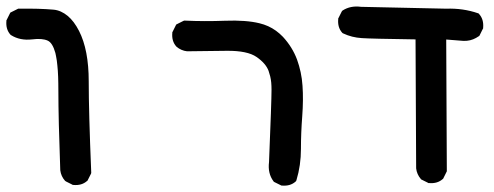

<svg xmlns="http://www.w3.org/2000/svg" viewBox="-20 -450 1540 599"><path d="M205.6 126 186 116.2 184.6 115.2 183.1 114.3Q170.4 100.1 168 81.1V80.6Q162.1 -81.1 162.1 -166Q162.1 -178.2 161.9 -189.2Q161.6 -200.2 161.4 -210.2Q161.1 -220.2 160.4 -229.2Q159.7 -238.3 158.9 -246.3Q158.2 -254.4 157.2 -261.2Q156.2 -268.1 155 -273.9Q153.8 -279.8 152.8 -284.7Q144 -316.4 128.9 -323.2Q111.8 -331.1 80.1 -327.1Q42.5 -322.8 14.6 -340.3L13.2 -341.3L12.2 -342.3Q-2.4 -358.9 0 -384.8V-386.7L1 -388.2L10.7 -407.7L12.2 -410.6L15.1 -412.1L34.7 -421.9L36.6 -422.9H39.1Q103 -423.8 146.5 -419.9Q158.7 -418.9 169.9 -413.8Q181.2 -408.7 191.2 -400.4Q201.2 -392.1 210 -380.4Q218.8 -368.7 226.6 -353.5Q256.8 -294.4 256.8 -196.3Q256.8 -100.6 264.6 87.4V89.8L263.7 92.3L253.9 111.8L252.9 113.8L251.5 114.7Q234.9 129.4 209 127H207Z M856 127.9 836.4 118.2 834.5 117.2 833 115.2Q814.9 90.8 819.3 55.7Q827.1 -134.3 827.1 -169.9Q827.1 -181.6 826.2 -192.1Q825.2 -202.6 823 -211.7Q820.8 -220.7 817.9 -229Q809.1 -252.4 780.5 -272.2Q752 -292 688 -291.5Q621.1 -291 564.5 -290H564H563.5Q554.2 -291 545.9 -294.7Q537.6 -298.3 530.8 -304.2L530.3 -304.7L529.8 -305.2Q515.1 -321.8 517.6 -347.7V-349.6L518.6 -351.1L528.3 -370.6L529.8 -373.5L532.7 -375L552.2 -384.8L554.7 -385.7H557.1Q618.2 -382.8 682.1 -385.3Q748 -387.7 789.6 -377.4Q803.7 -374 816.7 -368.2Q829.6 -362.3 841.1 -354Q852.5 -345.7 862.8 -335Q892.1 -303.2 906.7 -264.2Q913.6 -245.1 918 -224.6Q922.4 -204.1 923.8 -182.1Q926.8 -139.6 922.9 -86.9Q918.9 -35.6 918.9 14.2Q918.9 65.9 904.8 112.3L903.8 114.7L901.9 116.7Q885.3 131.3 859.4 128.9H857.4Z M1314.9 120.1 1295.4 110.4 1293.5 109.4 1292.5 107.9Q1286.6 101.1 1283 92.8Q1279.3 84.5 1278.3 75.2V74.7V74.2L1276.4 -327.1Q1137.2 -329.1 1108.9 -331.1Q1077.6 -333 1050.8 -345.7L1048.8 -346.7L1047.4 -348.1Q1032.7 -364.7 1035.2 -390.6V-392.6L1036.1 -394L1045.9 -413.6L1047.4 -416L1049.3 -417.5Q1073.7 -433.1 1106.4 -428.7L1372.1 -422.9Q1424.3 -424.8 1471.2 -408.7L1473.6 -407.7L1475.1 -405.8Q1489.7 -389.2 1487.3 -363.3V-361.3L1486.3 -359.9L1476.6 -340.3L1475.6 -338.4L1473.6 -336.9Q1465.3 -331.1 1456.1 -327.4Q1446.8 -323.7 1436.8 -322.8Q1426.8 -321.8 1416 -323.2L1372.1 -326.7L1374 82V84.5L1373 86.4L1363.3 106L1362.3 107.9L1360.8 108.9Q1344.2 123.5 1318.4 121.1H1316.4Z"/></svg>

Font: NaikaiFont
Style: Bold
Weight: 700
Version: Version 1.89